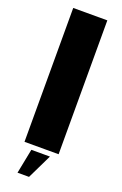

<svg xmlns="http://www.w3.org/2000/svg" viewBox="-180 -835 672 1058"><g transform="rotate(20 156.0 -306.0)"><path d="M53.5 0H253.5V-785H53.5ZM75.5 173H143L213 28.5H104Z"/></g></svg>

Font: Anybody Thin ExtraBold
Style: Regular
Weight: 800
Version: Version 1.113;gftools[0.9.25]